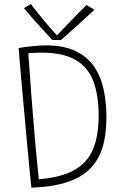

<svg xmlns="http://www.w3.org/2000/svg" viewBox="-20 -878 639 912"><path d="M129 13.5Q126 -13 121.5 -60.8Q117 -108.5 111.2 -168.8Q105.5 -229 99.8 -294Q94 -359 88.2 -420.8Q82.5 -482.5 78.2 -533Q74 -583.5 71.2 -614.8Q68.5 -646 68.5 -649.5Q77.5 -652 101 -655Q124.5 -658 151.2 -660.2Q178 -662.5 196.5 -662.5Q282 -662.5 338.2 -635.8Q394.5 -609 426.8 -562Q459 -515 472.2 -453.2Q485.5 -391.5 485.5 -321Q485.5 -236.5 466 -175Q446.5 -113.5 404.2 -73Q362 -32.5 294 -11.2Q226 10 129 13.5ZM164.5 -26.5Q269 -35 331.2 -69.2Q393.5 -103.5 421 -167.5Q448.5 -231.5 448.5 -329Q448.5 -424.5 423.8 -491.2Q399 -558 339.8 -593Q280.5 -628 177 -628Q162.5 -628 146.8 -627.2Q131 -626.5 114.5 -625.5Q121 -529.5 128.8 -426.8Q136.5 -324 145.5 -222Q154.5 -120 164.5 -26.5ZM391 -854Q395.5 -851.5 400.5 -848.5Q405.5 -845.5 410.8 -842.5Q416 -839.5 420.5 -836.5Q425 -833.5 428 -831Q381.5 -788 349.2 -758.8Q317 -729.5 297.2 -712.2Q277.5 -695 269 -687.5Q262.5 -687.5 255 -687.8Q247.5 -688 240.5 -688.2Q233.5 -688.5 228 -688.5Q196 -723 162.8 -759.8Q129.5 -796.5 94 -839Q99.5 -842.5 104.8 -845.8Q110 -849 115.5 -852.2Q121 -855.5 127 -858.5Q142 -838 161.8 -813.5Q181.5 -789 201 -766Q220.5 -743 235 -726.8Q249.5 -710.5 254 -707H248Q262.5 -722.5 288.5 -749.8Q314.5 -777 342.5 -805.5Q370.5 -834 391 -854Z"/></svg>

Font: Grandstander Thin Thin
Style: Regular
Weight: 250
Version: Version 1.200